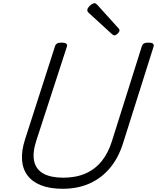

<svg xmlns="http://www.w3.org/2000/svg" viewBox="-20 -1155 976 1194"><path d="M370 19Q291 19 236 -2.5Q181 -24 151 -64Q121 -104 117 -161Q113 -218 136 -289L322 -867Q326 -879 335 -884.5Q344 -890 364 -890Q383 -890 391.5 -884Q400 -878 396 -865L206 -281Q181 -204 192.5 -152.5Q204 -101 250 -75.5Q296 -50 374 -50Q452 -50 511.5 -76Q571 -102 612 -152.5Q653 -203 676 -277L862 -867Q866 -879 875 -884.5Q884 -890 904 -890Q942 -890 935 -865L747 -270Q718 -175 664.5 -111Q611 -47 537 -14Q463 19 370 19ZM691 -935Q688 -935 684 -937.5Q680 -940 675 -944L534 -1073Q527 -1079 525 -1083Q523 -1087 523 -1093Q523 -1101 531 -1111Q539 -1121 549.5 -1128Q560 -1135 568 -1135Q573 -1135 576.5 -1132Q580 -1129 585 -1125L716 -980Q721 -975 722 -972Q723 -969 723 -966Q723 -957 711.5 -946Q700 -935 691 -935Z"/></svg>

Font: Playwrite DK Loopet Light
Style: Regular
Weight: 300
Version: Version 1.003